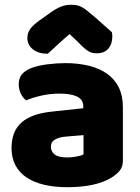

<svg xmlns="http://www.w3.org/2000/svg" viewBox="-20 -764 584 800"><path d="M260 -108Q277 -108 297.5 -111.5Q318 -115 328 -121V-201L256 -195Q228 -193 210 -183Q192 -173 192 -153Q192 -133 207.5 -120.5Q223 -108 260 -108ZM252 -501Q306 -501 350.5 -490Q395 -479 426.5 -456.5Q458 -434 475 -399.5Q492 -365 492 -318V-94Q492 -68 477.5 -51.5Q463 -35 443 -23Q378 16 260 16Q207 16 164.5 6Q122 -4 91.5 -24Q61 -44 44.5 -75Q28 -106 28 -147Q28 -216 69 -253Q110 -290 196 -299L327 -313V-320Q327 -349 301.5 -361.5Q276 -374 228 -374Q190 -374 154 -366Q118 -358 89 -346Q76 -355 67 -373.5Q58 -392 58 -412Q58 -438 70.5 -453.5Q83 -469 109 -480Q138 -491 177.5 -496Q217 -501 252 -501ZM270 -622Q236 -593 217 -575Q198 -557 179 -540Q140 -540 117 -558.5Q94 -577 94 -606Q94 -626 105 -642Q116 -658 142 -677L191 -712Q215 -729 234.5 -736.5Q254 -744 274 -744Q287 -744 297.5 -742.5Q308 -741 319 -735.5Q330 -730 343 -719.5Q356 -709 376 -692L446 -630Q447 -625 447.5 -621Q448 -617 448 -612Q448 -581 431.5 -561.5Q415 -542 384 -542Q374 -542 366 -543.5Q358 -545 349.5 -550Q341 -555 330 -564.5Q319 -574 304 -590Z"/></svg>

Font: Baloo Paaji
Style: Regular
Weight: 400
Designer: Shuchita Grover and Ek Type
Foundry: Ek Type
Version: Version 1.443;PS 1.000;hotconv 16.6.51;makeotf.lib2.5.65220;